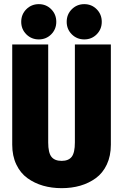

<svg xmlns="http://www.w3.org/2000/svg" viewBox="-20 -920 610 950"><path d="M85 -812Q85 -849 110.2 -874.2Q135.5 -899.5 172 -899.5Q208.5 -899.5 233.5 -874.2Q258.5 -849 258.5 -812Q258.5 -775.5 233.5 -750.2Q208.5 -725 172 -725Q135.5 -725 110.2 -750.2Q85 -775.5 85 -812ZM310 -812Q310 -849 335.2 -874.2Q360.5 -899.5 397 -899.5Q433.5 -899.5 458.5 -874.2Q483.5 -849 483.5 -812Q483.5 -775.5 458.5 -750.2Q433.5 -725 397 -725Q360.5 -725 335.2 -750.2Q310 -775.5 310 -812ZM285 11Q236 11 193.2 -1.2Q150.5 -13.5 115.8 -38.5Q81 -63.5 60.8 -106Q40.5 -148.5 40.5 -204V-700H218.5V-215Q218.5 -164.5 234.5 -144.2Q250.5 -124 285 -124Q319 -124 334.8 -144.2Q350.5 -164.5 350.5 -215.5V-700H528.5V-204Q528.5 -148.5 508.5 -106Q488.5 -63.5 454 -38.5Q419.5 -13.5 377 -1.2Q334.5 11 285 11Z"/></svg>

Font: League Mono Narrow ExtraBold
Style: Regular
Weight: 800
Width: 3
Designer: Tyler Finck
Foundry: The League of Moveable Type / Tyler Finck
Version: Version 2.210